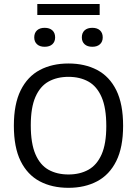

<svg xmlns="http://www.w3.org/2000/svg" viewBox="-20 -914 672 942"><path d="M316 7.5Q235 7.5 174.8 -24.5Q114.5 -56.5 81.2 -123.8Q48 -191 48 -297Q48 -403.5 81.5 -471Q115 -538.5 175.2 -570.5Q235.5 -602.5 316 -602.5Q396.5 -602.5 457 -570.5Q517.5 -538.5 550.8 -471Q584 -403.5 584 -297Q584 -191 550.5 -123.8Q517 -56.5 456.5 -24.5Q396 7.5 316 7.5ZM316 -58Q372 -58 413.8 -81.2Q455.5 -104.5 478.5 -156.5Q501.5 -208.5 501.5 -295.5Q501.5 -384.5 478.5 -437.5Q455.5 -490.5 413.8 -513.8Q372 -537 316 -537Q260 -537 218.5 -514Q177 -491 154 -438.8Q131 -386.5 131 -299.5Q131 -210.5 153.8 -157.5Q176.5 -104.5 218 -81.2Q259.5 -58 316 -58ZM433 -684.5Q408.5 -684.5 395 -697Q381.5 -709.5 381.5 -730.5Q381.5 -752.5 395 -765Q408.5 -777.5 433 -777.5Q457 -777.5 470.5 -765Q484 -752.5 484 -730.5Q484 -709.5 470.5 -697Q457 -684.5 433 -684.5ZM199 -684.5Q175 -684.5 161.5 -697Q148 -709.5 148 -730.5Q148 -752.5 161.5 -765Q175 -777.5 199 -777.5Q223.5 -777.5 237 -765Q250.5 -752.5 250.5 -730.5Q250.5 -709.5 237 -697Q223.5 -684.5 199 -684.5ZM163 -840.5V-894.5H469V-840.5Z"/></svg>

Font: Encode Sans SC Condensed Thin
Style: Regular
Weight: 400
Version: Version 3.002